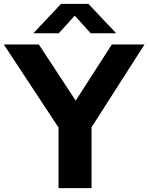

<svg xmlns="http://www.w3.org/2000/svg" viewBox="-44 -969 765 989"><path d="M257.5 0V-312L-24.5 -740H156L346 -450.5L532 -740H700.5L427.5 -313.5V0ZM127.5 -797.5 270.5 -949H411.5L554.5 -797.5H423.5L341 -888L258.5 -797.5Z"/></svg>

Font: Encode Sans SemiExpanded SemiExpanded
Style: Bold
Weight: 700
Width: 6
Designer: Multiple Designers
Foundry: Impallari Type
Version: Version 3.000; ttfautohint (v1.8.3) -l 8 -r 50 -G 200 -x 14 